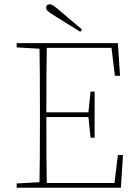

<svg xmlns="http://www.w3.org/2000/svg" viewBox="-20 -879 641 899"><path d="M356 -730 239 -803Q213 -819 204.5 -826.5Q196 -834 196 -842Q196 -859 214 -859Q225 -859 254 -834L364 -741ZM532 -153H556L546 0H58V-20L165 -26Q167 -120 167 -310V-367Q167 -557 165 -651L58 -657V-677H532L542 -524H518L502 -655H199Q197 -562 197 -353H394L404 -450H423V-234H404L394 -331H197Q197 -115 199 -22H516Z"/></svg>

Font: TypoPRO Source Serif Pro
Style: Regular
Weight: 200
Designer: Frank Grießhammer
Foundry: Adobe Systems Incorporated
Version: Version 1.017;PS (version unavailable);hotconv 1.0.79;makeot